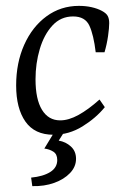

<svg xmlns="http://www.w3.org/2000/svg" viewBox="-20 -446 426 654"><path d="M162 13Q98 13 66.5 -32Q35 -77 35 -155Q35 -232 62.5 -293.5Q90 -355 138.5 -390.5Q187 -426 249 -426Q272 -426 292 -421.5Q312 -417 327 -409Q342 -401 347 -391.5Q352 -382 352 -367Q352 -351 348 -323Q344 -295 336 -268H306Q299 -327 284.5 -358.5Q270 -390 229 -390Q187 -390 158.5 -359Q130 -328 115.5 -279Q101 -230 101 -176Q101 -108 123 -72Q145 -36 185 -36Q214 -36 247.5 -54.5Q281 -73 319 -107L337 -81Q307 -44 261 -15.5Q215 13 162 13ZM213 -19 180 33Q204 37 221.5 53Q239 69 239 95Q239 122 218.5 143.5Q198 165 164.5 177Q131 189 90 188L86 159Q127 155 151 140Q175 125 175 99Q175 79 161.5 70.5Q148 62 131 60L179 -19Z"/></svg>

Font: Yrsa Light
Style: Italic
Weight: 300
Italic angle: -7.10001°
Designer: Anna Giedrys (Yrsa+Rasa design), David Brezina (Yrsa art-direction, Rasa art-direction, design)
Foundry: Rosetta Type Foundry
Version: Version 2.004